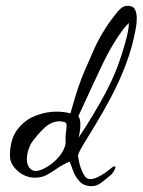

<svg xmlns="http://www.w3.org/2000/svg" viewBox="-20 -646 488 657"><path d="M445 -551Q434 -487 411 -426.5Q388 -366 360 -313.5Q332 -261 306 -218.5Q280 -176 263.5 -148.5Q247 -121 247 -112Q247 -112 249 -100Q251 -88 256 -72.5Q261 -57 269 -45Q277 -33 288 -33Q302 -33 319.5 -42.5Q337 -52 347 -60Q367 -77 372 -77Q375 -77 375 -74Q375 -70 370 -61Q365 -52 360 -48Q344 -34 327.5 -21.5Q311 -9 294 -9Q267 -9 252 -25.5Q237 -42 230 -62Q223 -82 218 -93Q193 -82 174.5 -69Q156 -56 139 -47Q122 -38 101 -38Q66 -38 40 -61.5Q14 -85 14 -113Q14 -167 37.5 -200Q61 -233 98 -248.5Q135 -264 173 -264Q199 -264 221 -258Q236 -312 247 -344.5Q258 -377 269.5 -403.5Q281 -430 296 -464Q310 -498 330.5 -532.5Q351 -567 376 -598Q385 -610 394.5 -618Q404 -626 417 -626Q436 -626 442 -613.5Q448 -601 448 -584Q448 -566 445 -551ZM421 -567Q408 -557 382.5 -518.5Q357 -480 333 -431Q315 -393 297 -354.5Q279 -316 266 -287Q253 -258 248 -248Q255 -241 255 -220Q255 -199 249 -175Q254 -182 275 -215Q296 -248 323.5 -296Q351 -344 373 -395Q383 -419 394 -452Q405 -485 413 -516.5Q421 -548 421 -567ZM205 -188Q206 -196 207 -203Q208 -210 208 -215Q208 -227 201 -228Q192 -231 184 -231Q156 -231 131.5 -208Q107 -185 87 -156Q83 -150 77.5 -134Q72 -118 72 -101Q72 -88 77 -77.5Q82 -67 94 -62Q96 -61 102 -61Q116 -61 136 -72Q156 -83 174.5 -101.5Q193 -120 201 -142Q205 -152 204.5 -164Q204 -176 205 -188Z"/></svg>

Font: Ingrid Darling
Style: Regular
Weight: 400
Designer: Robert E. Leuschke
Foundry: Robert E. Leuschke
Version: Version 1.010; ttfautohint (v1.8.3)